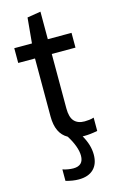

<svg xmlns="http://www.w3.org/2000/svg" viewBox="-137 -744 613 1017"><g transform="rotate(-15 170.0 -235.5)"><path d="M163 220Q130 220 92 209V146Q106 151 122 153.5Q138 156 150 156Q206 156 206 101Q206 77 195 47Q184 17 164 -14Q104 -47 104 -141V-459H12V-540H109L122 -679L196 -691V-540H326V-459H196V-160Q196 -112 215.5 -90.5Q235 -69 272 -69Q283 -69 297 -70.5Q311 -72 323 -76V-3Q283 5 250 5H241Q273 60 273 113Q273 164 244.5 192Q216 220 163 220Z"/></g></svg>

Font: Encode Sans Compressed
Style: Medium
Weight: 500
Designer: Pablo Impallari, Andres Torresi
Foundry: Pablo Impallari, Andres Torresi
Version: Version 1.000; ttfautohint (v1.00) -l 8 -r 50 -G 200 -x 14 -